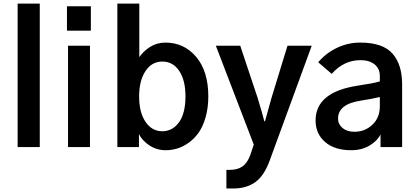

<svg xmlns="http://www.w3.org/2000/svg" viewBox="-20 -818 2316 1068"><path d="M78.1 0V-797.9H201.2V0Z M352.5 -647.5V-783.2H485.4V-647.5ZM358.4 0V-563.5H480.5V0Z M632.8 0V-797.9H754.9V-500Q777.3 -533.2 814.9 -557.1Q852.5 -581.1 900.4 -581.1Q1003.9 -581.1 1071.3 -501.5Q1138.7 -421.9 1138.7 -282.2Q1138.7 -218.8 1124 -167Q1109.4 -115.2 1085.9 -81.5Q1062.5 -47.9 1030.8 -24.9Q999 -2 966.8 7.8Q934.6 17.6 901.4 17.6Q851.6 17.6 811 -9.3Q770.5 -36.1 752.9 -72.3V0ZM753.9 -282.2Q753.9 -192.4 789.6 -140.1Q825.2 -87.9 882.8 -87.9Q939.5 -87.9 975.6 -137.7Q1011.7 -187.5 1011.7 -282.2Q1011.7 -371.1 977.1 -423.3Q942.4 -475.6 882.8 -475.6Q824.2 -475.6 789.1 -422.4Q753.9 -369.1 753.9 -282.2Z M1180.7 -563.5H1316.4L1413.1 -273.4Q1437.5 -193.4 1450.2 -143.6H1454.1Q1459 -161.1 1490.2 -273.4L1579.1 -563.5H1713.9L1480.5 74.2Q1449.2 160.2 1399.9 195.3Q1350.6 230.5 1277.3 230.5H1239.3V127H1256.8Q1300.8 127 1328.6 107.9Q1356.4 88.9 1373 42L1391.6 -13.7Z M1860.4 -158.2Q1860.4 -127 1885.3 -106Q1910.2 -85 1951.2 -85Q2009.8 -85 2051.3 -124Q2092.8 -163.1 2092.8 -226.6V-278.3Q2047.9 -267.6 1984.4 -257.8Q1860.4 -238.3 1860.4 -158.2ZM1735.4 -147.5Q1735.4 -306.6 1971.7 -341.8Q2057.6 -354.5 2092.8 -365.2V-395.5Q2092.8 -436.5 2063.5 -460Q2034.2 -483.4 1985.4 -483.4Q1892.6 -483.4 1825.2 -407.2L1750 -471.7Q1793.9 -523.4 1855 -552.2Q1916 -581.1 1983.4 -581.1Q2109.4 -581.1 2163.1 -520Q2216.8 -459 2216.8 -349.6V0H2096.7V-70.3Q2079.1 -34.2 2035.6 -8.3Q1992.2 17.6 1933.6 17.6Q1840.8 17.6 1788.1 -28.3Q1735.4 -74.2 1735.4 -147.5Z"/></svg>

Font: Gothic A1
Style: Bold
Weight: 700
Version: Version 2.50